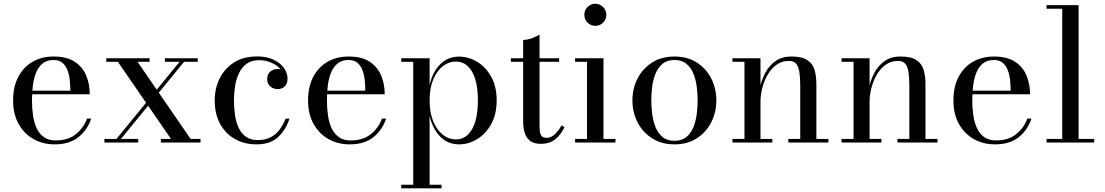

<svg xmlns="http://www.w3.org/2000/svg" viewBox="-20 -778 6029 1048"><path d="M278.5 10Q214.5 10 163.2 -18.8Q112 -47.5 81.8 -101.2Q51.5 -155 51.5 -230Q51.5 -305 80 -358.8Q108.5 -412.5 158.2 -441Q208 -469.5 272.5 -469.5Q345 -469.5 388.2 -440.8Q431.5 -412 450.8 -365Q470 -318 470 -263.5H119V-283H364Q364 -308 361.2 -337Q358.5 -366 349.5 -391.8Q340.5 -417.5 322.2 -434Q304 -450.5 272.5 -450.5Q236.5 -450.5 213.5 -432.2Q190.5 -414 177.5 -383Q164.5 -352 159.5 -312.5Q154.5 -273 154.5 -230Q154.5 -187 160.2 -147.8Q166 -108.5 180.2 -78Q194.5 -47.5 219.8 -29.5Q245 -11.5 284 -11.5Q351 -11.5 393.5 -45.2Q436 -79 455 -130.5H477.5Q458 -70 409 -30Q360 10 278.5 10Z M858 0V-19.5H913.5L623.5 -440.5H560V-460H796.5V-440.5H731L1020.5 -19.5H1074.5V0ZM550 0V-19.5H615.5L960 -440.5H880V-460H1059.5V-440.5H984.5L640 -19.5H734.5V0Z M1380 10Q1314.5 10 1263 -18.8Q1211.5 -47.5 1181.8 -101.2Q1152 -155 1152 -230Q1152 -295 1178.8 -349.5Q1205.5 -404 1257.2 -437Q1309 -470 1384.5 -470Q1435.5 -470 1472.5 -452.5Q1509.5 -435 1529.5 -407.2Q1549.5 -379.5 1549.5 -348.5Q1549.5 -321.5 1534 -306.5Q1518.5 -291.5 1495.5 -291.5Q1483 -291.5 1469.8 -297Q1456.5 -302.5 1447.5 -315Q1438.5 -327.5 1438.5 -347.5Q1438.5 -373.5 1455.5 -387.5Q1472.5 -401.5 1495.5 -401.5Q1517 -401.5 1532.8 -388Q1548.5 -374.5 1548.5 -348.5H1529.5Q1529.5 -371.5 1517.8 -390.2Q1506 -409 1486.2 -422.2Q1466.5 -435.5 1442.5 -442.5Q1418.5 -449.5 1394.5 -449.5Q1351.5 -449.5 1324.5 -428.8Q1297.5 -408 1282.8 -375Q1268 -342 1262.5 -303.8Q1257 -265.5 1257 -230Q1257 -187 1263 -148Q1269 -109 1283.5 -78.8Q1298 -48.5 1323.2 -31Q1348.5 -13.5 1387 -13.5Q1428 -13.5 1457 -28.5Q1486 -43.5 1505.8 -70Q1525.5 -96.5 1539 -130.5H1560Q1540.5 -70 1498.2 -30Q1456 10 1380 10Z M1888.5 10Q1824.5 10 1773.2 -18.8Q1722 -47.5 1691.8 -101.2Q1661.5 -155 1661.5 -230Q1661.5 -305 1690 -358.8Q1718.5 -412.5 1768.2 -441Q1818 -469.5 1882.5 -469.5Q1955 -469.5 1998.2 -440.8Q2041.5 -412 2060.8 -365Q2080 -318 2080 -263.5H1729V-283H1974Q1974 -308 1971.2 -337Q1968.5 -366 1959.5 -391.8Q1950.5 -417.5 1932.2 -434Q1914 -450.5 1882.5 -450.5Q1846.5 -450.5 1823.5 -432.2Q1800.5 -414 1787.5 -383Q1774.5 -352 1769.5 -312.5Q1764.5 -273 1764.5 -230Q1764.5 -187 1770.2 -147.8Q1776 -108.5 1790.2 -78Q1804.5 -47.5 1829.8 -29.5Q1855 -11.5 1894 -11.5Q1961 -11.5 2003.5 -45.2Q2046 -79 2065 -130.5H2087.5Q2068 -70 2019 -30Q1970 10 1888.5 10Z M2170 250V230.5H2235.5V-440.5H2170V-460H2325V-314Q2341.5 -385.5 2383 -427.2Q2424.5 -469 2485.5 -469Q2538 -469 2585 -440.5Q2632 -412 2661.5 -358.5Q2691 -305 2691 -230Q2691 -155 2661.5 -101.2Q2632 -47.5 2585 -18.8Q2538 10 2485.5 10Q2424.5 10 2383 -32.2Q2341.5 -74.5 2325 -145.5V230.5H2390V250ZM2467.5 -17Q2506 -17 2533.2 -42.5Q2560.5 -68 2574.5 -115.5Q2588.5 -163 2588.5 -230Q2588.5 -297 2574.5 -344.2Q2560.5 -391.5 2533.2 -416.8Q2506 -442 2467.5 -442Q2430 -442 2397.5 -417Q2365 -392 2345 -344.8Q2325 -297.5 2325 -230Q2325 -162.5 2345 -115Q2365 -67.5 2397.5 -42.2Q2430 -17 2467.5 -17Z M2932.5 7Q2891.5 7 2870.8 -11.2Q2850 -29.5 2842.8 -56.8Q2835.5 -84 2835.5 -111.5V-560Q2858 -560 2884 -569.5Q2910 -579 2925 -590V-88Q2925 -50.5 2934.2 -38Q2943.5 -25.5 2964.5 -25.5Q2988 -25.5 3009.8 -46.5Q3031.5 -67.5 3045 -94L3061.5 -83.5Q3041.5 -43 3011 -18Q2980.5 7 2932.5 7ZM2768.5 -440.5V-460H3032V-440.5Z M3229.5 -637Q3204.5 -637 3187 -654.8Q3169.5 -672.5 3169.5 -697.5Q3169.5 -722 3187 -739.8Q3204.5 -757.5 3229.5 -757.5Q3254 -757.5 3271.8 -739.8Q3289.5 -722 3289.5 -697.5Q3289.5 -672.5 3272 -654.8Q3254.5 -637 3229.5 -637ZM3274 -460V-19.5H3339.5V0H3119V-19.5H3184V-440.5H3119V-460Z M3661.5 10Q3591 10 3539.5 -23Q3488 -56 3460 -110.5Q3432 -165 3432 -230Q3432 -295 3460 -349.5Q3488 -404 3539.5 -436.8Q3591 -469.5 3661.5 -469.5Q3732 -469.5 3783.2 -436.8Q3834.5 -404 3862.2 -349.5Q3890 -295 3890 -230Q3890 -165 3862.2 -110.5Q3834.5 -56 3783.2 -23Q3732 10 3661.5 10ZM3661.5 -9.5Q3701.5 -9.5 3726.8 -30.5Q3752 -51.5 3765.2 -84.8Q3778.5 -118 3783.2 -156.5Q3788 -195 3788 -230Q3788 -265.5 3783.2 -303.8Q3778.5 -342 3765.2 -375.2Q3752 -408.5 3726.8 -429.5Q3701.5 -450.5 3661.5 -450.5Q3621 -450.5 3596 -429.5Q3571 -408.5 3557.8 -375.2Q3544.5 -342 3539.8 -303.8Q3535 -265.5 3535 -230Q3535 -195 3539.8 -156.5Q3544.5 -118 3557.8 -84.8Q3571 -51.5 3596 -30.5Q3621 -9.5 3661.5 -9.5Z M4131 -460V-19.5H4195.5V0H3978V-19.5H4043.5V-440.5H3978V-460ZM4436 -319.5V-19.5H4501.5V0H4283V-19.5H4348V-304.5Q4348 -346.5 4344.2 -378.2Q4340.5 -410 4327.5 -427.8Q4314.5 -445.5 4287 -445.5Q4246.5 -445.5 4217 -423.5Q4187.5 -401.5 4168.5 -367.2Q4149.5 -333 4140.2 -294.8Q4131 -256.5 4131 -224.5L4118.5 -222Q4118.5 -255 4127.2 -297.2Q4136 -339.5 4156.5 -379Q4177 -418.5 4212 -444Q4247 -469.5 4300 -469.5Q4357.5 -469.5 4386.8 -450Q4416 -430.5 4426 -396.8Q4436 -363 4436 -319.5Z M4726.5 -460V-19.5H4791V0H4573.5V-19.5H4639V-440.5H4573.5V-460ZM5031.5 -319.5V-19.5H5097V0H4878.5V-19.5H4943.5V-304.5Q4943.5 -346.5 4939.8 -378.2Q4936 -410 4923 -427.8Q4910 -445.5 4882.5 -445.5Q4842 -445.5 4812.5 -423.5Q4783 -401.5 4764 -367.2Q4745 -333 4735.8 -294.8Q4726.5 -256.5 4726.5 -224.5L4714 -222Q4714 -255 4722.8 -297.2Q4731.5 -339.5 4752 -379Q4772.5 -418.5 4807.5 -444Q4842.5 -469.5 4895.5 -469.5Q4953 -469.5 4982.2 -450Q5011.5 -430.5 5021.5 -396.8Q5031.5 -363 5031.5 -319.5Z M5411 10Q5347 10 5295.8 -18.8Q5244.5 -47.5 5214.2 -101.2Q5184 -155 5184 -230Q5184 -305 5212.5 -358.8Q5241 -412.5 5290.8 -441Q5340.5 -469.5 5405 -469.5Q5477.5 -469.5 5520.8 -440.8Q5564 -412 5583.2 -365Q5602.5 -318 5602.5 -263.5H5251.5V-283H5496.5Q5496.5 -308 5493.8 -337Q5491 -366 5482 -391.8Q5473 -417.5 5454.8 -434Q5436.5 -450.5 5405 -450.5Q5369 -450.5 5346 -432.2Q5323 -414 5310 -383Q5297 -352 5292 -312.5Q5287 -273 5287 -230Q5287 -187 5292.8 -147.8Q5298.5 -108.5 5312.8 -78Q5327 -47.5 5352.2 -29.5Q5377.5 -11.5 5416.5 -11.5Q5483.5 -11.5 5526 -45.2Q5568.5 -79 5587.5 -130.5H5610Q5590.5 -70 5541.5 -30Q5492.5 10 5411 10Z M5867.5 -750V-19.5H5952.5V0H5692.5V-19.5H5778V-730.5H5692.5V-750Z"/></svg>

Font: Bodoni Moda 11pt
Style: Regular
Weight: 400
Version: Version 2.004